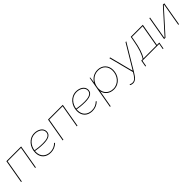

<svg xmlns="http://www.w3.org/2000/svg" viewBox="419 -2147 3968 3968"><g transform="rotate(-45 2403.5 -162.5)"><path d="M51 0H71L158 -501H549L462 0H482L572 -520H141Z M917 7C996 7 1065 -22 1120 -76L1106 -90C1055 -39 992 -12 920 -12C793 -12 707 -90 707 -220C707 -230 707 -241 708 -251C762 -240 842 -230 939 -230C1047 -230 1167 -252 1167 -367C1167 -472 1058 -524 960 -524C800 -524 686 -384 686 -220C686 -79 779 7 917 7ZM711 -269C730 -396 823 -505 958 -505C1045 -505 1148 -460 1148 -366C1148 -264 1032 -248 939 -248C841 -248 760 -259 711 -269Z M1268 0H1288L1375 -501H1766L1679 0H1699L1789 -520H1358Z M2134 7C2213 7 2282 -22 2337 -76L2323 -90C2272 -39 2209 -12 2137 -12C2010 -12 1924 -90 1924 -220C1924 -230 1924 -241 1925 -251C1979 -240 2059 -230 2156 -230C2264 -230 2384 -252 2384 -367C2384 -472 2275 -524 2177 -524C2017 -524 1903 -384 1903 -220C1903 -79 1996 7 2134 7ZM1928 -269C1947 -396 2040 -505 2175 -505C2262 -505 2365 -460 2365 -366C2365 -264 2249 -248 2156 -248C2058 -248 1977 -259 1928 -269Z M2449 200H2469L2534 -171C2555 -67 2641 5 2763 5C2930 5 3037 -139 3037 -294C3037 -426 2945 -525 2806 -525C2699 -525 2618 -469 2572 -389C2577 -420 2585 -471 2589 -520H2575ZM2765 -14C2631 -14 2548 -105 2548 -227C2548 -238 2549 -248 2550 -259L2558 -306C2587 -421 2680 -506 2804 -506C2933 -506 3017 -417 3017 -292C3017 -147 2915 -14 2765 -14Z M3132 195C3194 195 3243 152 3311 38L3645 -520H3623L3314 -4H3307L3174 -520H3152L3294 28C3234 134 3188 176 3135 176C3106 176 3083 169 3065 156L3062 177C3079 188 3103 195 3132 195Z M3556 128H3575L3598 0H4088L4065 128H4084L4110 -19H4040L4128 -520H3776L3759 -425C3725 -232 3681 -101 3624 -19H3582ZM3645 -19C3700 -98 3744 -228 3778 -425L3791 -501H4104L4020 -19Z M4230 0H4271L4722 -501H4733L4646 0H4666L4756 -520H4715L4264 -19H4253L4340 -520H4320Z"/></g></svg>

Font: Fixel Display Thin
Style: Italic
Weight: 100
Italic angle: -10°
Designer: AlfaBravo + MacPaw
Foundry: Kyrylo Tkachov, Marchela Mozhyna, Serhii Makarenko, Maria Weinstein, Zakhar Kryvoshyya
Version: Version 1.210;Glyphs 3.2 (3217)